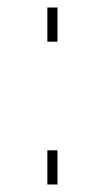

<svg xmlns="http://www.w3.org/2000/svg" viewBox="-20 -491 279 511"><path d="M106 -471H133V-380H106ZM106 -91H133V0H106Z"/></svg>

Font: Hanken Grotesk Thin
Style: Regular
Weight: 100
Designer: Alfredo Marco Pradil
Foundry: Hanken Design Co.
Version: Version 3.014